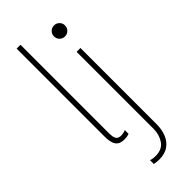

<svg xmlns="http://www.w3.org/2000/svg" viewBox="-309 -786 1033 1033"><g transform="rotate(-45 208.0 -269.5)"><path d="M151.4 3.9Q127 3.9 112.5 -5.6Q98.1 -15.1 92 -34.9Q85.9 -54.7 85.9 -85V-752H115.2V-85Q115.2 -69.8 116.9 -55.7Q118.7 -41.5 126.5 -32.5Q134.3 -23.4 153.3 -23.4Q163.6 -23.4 173.3 -25.9Q183.1 -28.3 187.5 -31.2V-2Q180.2 1 170.2 2.4Q160.2 3.9 151.4 3.9ZM207 212.9Q198.2 212.9 188.7 211.9Q179.2 210.9 168.9 209V179.7Q178.7 183.1 188 184.3Q197.3 185.5 205.1 185.5Q256.3 185.5 279.1 151.9Q301.8 118.2 301.8 75.2V-511.7H331.1V67.4Q331.1 108.4 317.9 141.4Q304.7 174.3 277.3 193.6Q250 212.9 207 212.9ZM316.4 -614.3Q298.8 -614.3 286.6 -626.5Q274.4 -638.7 274.4 -656.2Q274.4 -673.8 286.6 -686Q298.8 -698.2 316.4 -698.2Q334 -698.2 346.2 -686Q358.4 -673.8 358.4 -656.2Q358.4 -638.7 346.2 -626.5Q334 -614.3 316.4 -614.3Z"/></g></svg>

Font: Reddit Sans ExtraLight
Style: Regular
Weight: 250
Designer: Stephen Hutchings
Foundry: Reddit
Version: Version 1.014